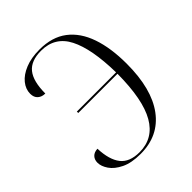

<svg xmlns="http://www.w3.org/2000/svg" viewBox="-206 -841 969 969"><g transform="rotate(-45 278.0 -357.0)"><path d="M231 10Q166 10 125 -10Q84 -30 64.5 -58.5Q45 -87 45 -113Q45 -135 58 -148.5Q71 -162 95 -163Q98 -82 130 -41Q162 0 233 0Q332 0 382.5 -88Q433 -176 434 -359H154V-369H434Q431 -540 386.5 -627Q342 -714 243 -714Q171 -714 138.5 -673.5Q106 -633 106 -546Q82 -546 66.5 -559.5Q51 -573 51 -599Q51 -632 74 -660.5Q97 -689 140 -706.5Q183 -724 242 -724Q332 -724 389.5 -680Q447 -636 475 -555Q503 -474 503 -362Q503 -183 431.5 -86.5Q360 10 231 10Z"/></g></svg>

Font: Noto Serif Display SemiCondensed Light
Style: Regular
Weight: 300
Width: 4
Designer: Monotype Design Team
Foundry: Monotype Imaging Inc.
Version: Version 2.009